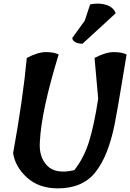

<svg xmlns="http://www.w3.org/2000/svg" viewBox="-20 -1034 715 1054"><path d="M298 0Q194 0 129 -58.5Q64 -117 52 -193Q107 -497 127 -716Q188 -748 232 -748Q276 -748 302 -735Q207 -425 199 -258Q192 -173 239 -124.5Q286 -76 388 -100Q441 -167 469 -257.5Q497 -348 519 -492L499 -716Q560 -748 604.5 -748Q649 -748 675 -735Q670 -706 647.5 -569.5Q625 -433 610 -355Q575 -179 504.5 -89.5Q434 0 298 0ZM475 -1010Q527 -1020 565.5 -1006.5Q604 -993 615 -961L433 -794Q410 -794 393.5 -802.5Q377 -811 377 -826L445 -920Z"/></svg>

Font: Tillana SemiBold
Style: Regular
Weight: 600
Designer: Lipi Raval (Devanagari, Latin), Jonny Pinhorn (Latin)
Foundry: Indian Type Foundry
Version: Version 2.003;PS 1.0;hotconv 1.0.79;makeotf.lib2.5.61930; tt